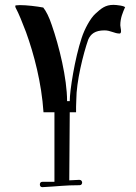

<svg xmlns="http://www.w3.org/2000/svg" viewBox="-20 -462 560 790"><path d="M293 0V-23C293 -32 294 -42 294 -52C294 -125 322 -239 343 -299C353 -322 371 -337 410 -337C435 -337 451 -324 472 -324C476 -324 478 -328 478 -334C478 -342 475 -352 475 -358C475 -389 486 -412 494 -431C495 -432 495 -430 495 -431C495 -438 458 -442 447 -442C413 -442 396 -427 372 -405C352 -387 328 -343 316 -306C288 -222 267 -90 267 -46H256C256 -140 223 -273 193 -359C182 -392 170 -416 158 -431C131 -436 90 -441 62 -441C56 -441 51 -440 46 -440C44 -440 43 -440 43 -437C43 -435 43 -433 44 -431C58 -405 72 -369 87 -330C120 -239 151 -121 159 0H170H204V286H155C147 286 144 291 144 297C144 303 147 308 154 308H155C218 305 245 300 308 300C315 300 318 294 318 289C318 284 314 278 307 278H306C294 278 275 280 265 280L267 0Z"/></svg>

Font: Ponomar Unicode
Style: Regular
Weight: 400
Version: 1.3